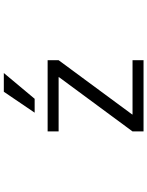

<svg xmlns="http://www.w3.org/2000/svg" viewBox="101 -898 797 1040"><g transform="rotate(-90 500.0 -378.5)"><path d="M307.6 -519.5H693.4V-460L399.4 -61.5V-59.6H693.4V0H307.6V-59.6L601.6 -458V-460H307.6ZM624 -756.8 484.4 -589.8H409.2L522.5 -756.8Z"/></g></svg>

Font: GenEi Gothic M SemiLight
Style: Regular
Weight: 350
Designer: o_tamon (Modified); [Source Han Sans]
Ryoko NISHIZUKA  (kana & ideographs); Paul D. Hunt (Latin, Greek & Cyrillic); Wenl
Version: Version 1.1a;Original Version 1.004